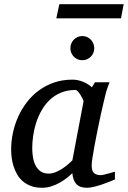

<svg xmlns="http://www.w3.org/2000/svg" viewBox="-20 -867 599 899"><path d="M371.1 -392.1Q371.6 -394.5 367.4 -403.3Q363.3 -412.1 357.4 -421.6Q351.6 -431.2 345 -438.5Q338.4 -445.8 334 -445.8Q295.9 -445.8 265.9 -433.3Q235.8 -420.9 213.4 -399.7Q190.9 -378.4 175 -350.6Q159.2 -322.8 149.4 -292.5Q139.6 -262.2 135.3 -231.4Q130.9 -200.7 130.9 -172.9Q130.9 -151.9 134.3 -130.9Q137.7 -109.9 146.2 -92.8Q154.8 -75.7 169.7 -64.9Q184.6 -54.2 208 -54.2Q225.6 -54.2 243.2 -62Q260.7 -69.8 275.9 -80.1Q291 -90.3 302.2 -100.6Q313.5 -110.8 318.8 -116.2ZM518.1 -26.9Q512.2 -24.4 496.6 -17.8Q481 -11.2 461.7 -4.6Q442.4 2 422.6 7.1Q402.8 12.2 388.2 12.2Q370.1 12.2 357.7 7.8Q345.2 3.4 337.2 -5.4Q329.1 -14.2 324.7 -26.9Q320.3 -39.6 318.8 -56.2Q307.6 -45.4 292.5 -33.4Q277.3 -21.5 259 -11.2Q240.7 -1 220 5.6Q199.2 12.2 176.8 12.2Q147.5 12.2 125.2 3.9Q103 -4.4 86.9 -18.3Q70.8 -32.2 60.3 -50.5Q49.8 -68.8 43.5 -88.6Q37.1 -108.4 34.7 -128.7Q32.2 -148.9 32.2 -167Q32.2 -205.6 40.5 -244.9Q48.8 -284.2 65.2 -320.6Q81.5 -356.9 106 -388.7Q130.4 -420.4 162.4 -443.8Q194.3 -467.3 233.6 -480.7Q272.9 -494.1 319.8 -494.1Q333.5 -494.1 346.9 -491Q360.4 -487.8 372.1 -482.7Q383.8 -477.5 393.6 -471.2Q403.3 -464.8 410.2 -458L424.8 -481.9H493.2Q490.7 -476.1 487.8 -468Q484.9 -460 481.9 -451.7Q479 -443.4 476.8 -436Q474.6 -428.7 474.1 -424.8Q470.7 -411.6 464.4 -385Q458 -358.4 450.9 -325.2Q443.8 -292 436.3 -255.6Q428.7 -219.2 422.9 -186.8Q417 -154.3 413.1 -129.2Q409.2 -104 409.2 -92.8Q409.2 -66.4 420.4 -56.6Q431.6 -46.9 452.1 -46.9Q457 -46.9 466.6 -49.1Q476.1 -51.3 486.3 -54.2Q496.6 -57.1 505.4 -59.6Q514.2 -62 518.1 -63ZM546.4 -781.2H243.7L257.8 -847.2H559.1ZM421.4 -641.1Q421.4 -629.4 417 -619.1Q412.6 -608.9 405 -601.3Q397.5 -593.8 387.2 -589.4Q377 -585 365.2 -585Q353.5 -585 343.5 -589.4Q333.5 -593.8 325.9 -601.3Q318.4 -608.9 314 -619.1Q309.6 -629.4 309.6 -641.1Q309.6 -652.8 313.7 -663.1Q317.9 -673.3 325.4 -681.2Q333 -689 343.3 -693.6Q353.5 -698.2 365.2 -698.2Q377 -698.2 387.2 -693.8Q397.5 -689.5 405 -681.6Q412.6 -673.8 417 -663.3Q421.4 -652.8 421.4 -641.1Z"/></svg>

Font: Charis SIL APac
Style: Italic
Weight: 400
Italic angle: -11°
Foundry: SIL International
Version: Version 5.000